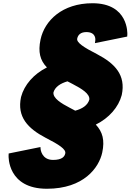

<svg xmlns="http://www.w3.org/2000/svg" viewBox="-20 -875 806 1185"><path d="M412.6 -364.7C417.7 -361.6 423.9 -359 428.3 -356.5C484.4 -327.5 535.7 -295.9 531.3 -260C520.8 -224.7 488 -203.7 444.3 -191.9L428.8 -200.2C423.4 -203.5 417.4 -206 412.9 -208.5C356.9 -237.5 305.6 -269.1 310 -305C320.2 -339.2 353.2 -360.3 396.3 -373ZM269.5 290C496.7 290 591.1 159.9 611.1 66C627.2 -10 613.3 -61.1 571.3 -106C652.9 -146.4 711.5 -213.4 731.3 -288.2L731.4 -288.6L731.5 -289C757.6 -411.6 689.5 -482.9 579.3 -540.6C497.1 -582.5 451.2 -612.2 456.5 -637C461.3 -659.7 477.7 -677 513 -677C575.6 -677 568.3 -627.1 568.2 -625.8L565.9 -608.8L765.1 -649.3L765.9 -662.5C766 -665.4 775.4 -855 550.8 -855C364.2 -855 255 -747.7 230.2 -631C213.9 -554.4 227.2 -502.6 269.6 -458.8C188.7 -418.7 129.8 -351.5 110 -276.8L109.8 -276.4L109.8 -276C83.7 -153.4 151.8 -82.1 262 -24.4C344.1 17.5 388.3 45.9 382.8 72C378.8 90.9 363.9 112 307.3 112C236.6 112 230.7 45.7 230.7 45.7L229.6 32.5L33.5 72.3L33 85.6C32.8 88.8 25.2 290 269.5 290Z"/></svg>

Font: Hussar Nova
Style: 96
Weight: 700
Foundry: Cannot Into Space Fonts
Version: Version 0.99